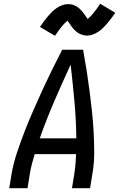

<svg xmlns="http://www.w3.org/2000/svg" viewBox="-20 -999 640 1019"><path d="M29 0 41 -74Q51 -131 69.5 -187Q88 -243 109.5 -298.5Q131 -354 155 -409Q179 -464 204 -518.5Q229 -573 255.5 -627Q282 -681 310 -735H421Q431 -681 439.5 -627Q448 -573 455 -518.5Q462 -464 468 -409Q474 -354 477 -298.5Q480 -243 480 -186.5Q480 -130 470 -74L458 0H362L374 -74Q378 -100 380.5 -127Q383 -154 384 -181H164Q156 -154 149 -127.5Q142 -101 138 -74L126 0ZM385 -265Q384 -364 375 -461.5Q366 -559 355 -656Q310 -559 268 -461.5Q226 -364 191 -265ZM272 -809 192 -856Q204 -874 215 -888.5Q226 -903 236 -914.5Q246 -926 256.5 -936.5Q267 -947 281 -956.5Q295 -966 310.5 -971.5Q326 -977 341 -977Q351 -977 359 -975.5Q367 -974 376 -970Q385 -966 391 -962Q397 -958 404.5 -951Q412 -944 417 -937.5Q422 -931 426.5 -925Q431 -919 436 -911.5Q441 -904 445 -898Q460 -910 475.5 -929Q491 -948 512 -979L592 -931Q580 -914 569 -899.5Q558 -885 547.5 -873Q537 -861 526.5 -850.5Q516 -840 502.5 -831Q489 -822 473.5 -816Q458 -810 442 -810Q433 -810 424.5 -812Q416 -814 407.5 -817.5Q399 -821 392.5 -825.5Q386 -830 379 -836.5Q372 -843 366.5 -849.5Q361 -856 357 -862.5Q353 -869 347.5 -876.5Q342 -884 338 -889Q323 -877 307.5 -858Q292 -839 272 -809Z"/></svg>

Font: Iosevka Curly MdExObl
Style: Regular
Weight: 500
Width: 7
Italic angle: -9°
Monospace: yes
Designer: Belleve Invis
Foundry: Belleve Invis
Version: Version 11.1.0; ttfautohint (v1.8.3)